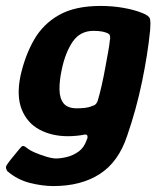

<svg xmlns="http://www.w3.org/2000/svg" viewBox="-36 -498 541 647"><path d="M33 -242Q48 -310 78.5 -363.5Q109 -417 163 -447.5Q217 -478 303 -478Q343 -478 380 -471.5Q417 -465 444 -454Q467 -445 469.5 -434Q472 -423 470 -397Q462 -316 442.5 -222Q423 -128 392 -39Q363 48 300 88.5Q237 129 144 129Q107 129 65 118.5Q23 108 -11 79Q-14 76 -15.5 69Q-17 62 -11 55Q-8 50 -0.5 40.5Q7 31 15 21.5Q23 12 27 7Q36 -5 40.5 -6Q45 -7 54 0Q63 8 81.5 16Q100 24 120 30Q140 36 153 36Q169 36 189.5 31Q210 26 228.5 13Q247 0 256 -26Q256 -27 256.5 -28Q257 -29 258 -30Q260 -37 258 -41.5Q256 -46 246 -44Q238 -42 222.5 -40.5Q207 -39 193 -39Q139 -39 97.5 -61Q56 -83 37.5 -128.5Q19 -174 33 -242ZM172 -263Q164 -226 164.5 -196Q165 -166 178.5 -149.5Q192 -133 223 -133Q237 -133 250.5 -134.5Q264 -136 275 -141Q283 -143 287.5 -148Q292 -153 294 -161Q300 -181 306.5 -209.5Q313 -238 318.5 -268.5Q324 -299 328.5 -323.5Q333 -348 334 -361Q336 -367 335 -374.5Q334 -382 330 -384Q322 -389 309.5 -391.5Q297 -394 279 -394Q234 -394 209 -357.5Q184 -321 172 -263Z"/></svg>

Font: Glory Thin
Style: Bold Italic
Weight: 700
Italic angle: -12°
Version: Version 1.011